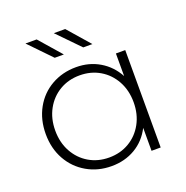

<svg xmlns="http://www.w3.org/2000/svg" viewBox="-130 -844 935 967"><g transform="rotate(-20 337.5 -360.5)"><path d="M570 -522H520V-401C498.7 -440.3 469.5 -471 432.5 -493C395.5 -515 353.7 -526 307 -526C258.3 -526 214.3 -514.8 175 -492.5C135.7 -470.2 104.8 -438.8 82.5 -398.5C60.2 -358.2 49 -312.3 49 -261C49 -209.7 60.2 -164 82.5 -124C104.8 -84 135.7 -52.7 175 -30C214.3 -7.3 258.3 4 307 4C354.3 4 396.7 -7 434 -29C471.3 -51 500.3 -82.3 521 -123V0H570ZM417.5 -69C385.8 -50.3 350 -41 310 -41C270 -41 234.2 -50.3 202.5 -69C170.8 -87.7 145.8 -113.7 127.5 -147C109.2 -180.3 100 -218.3 100 -261C100 -303.7 109.2 -341.7 127.5 -375C145.8 -408.3 170.8 -434.3 202.5 -453C234.2 -471.7 270 -481 310 -481C350 -481 385.8 -471.7 417.5 -453C449.2 -434.3 474.2 -408.3 492.5 -375C510.8 -341.7 520 -303.7 520 -261C520 -218.3 510.8 -180.3 492.5 -147C474.2 -113.7 449.2 -87.7 417.5 -69ZM109 -725 223 -607H272L169 -725ZM261 -725 376 -607H425L322 -725Z"/></g></svg>

Font: Montserrat Custom ExtraLight
Style: Regular
Weight: 300
Designer: Julieta Ulanovsky
Foundry: Julieta Ulanovsky
Version: Version 7.200